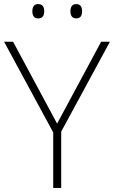

<svg xmlns="http://www.w3.org/2000/svg" viewBox="-20 -918 557 938"><path d="M138 -863C138 -843 146 -828 166 -828C189 -828 196 -843 196 -863C196 -883 189 -898 166 -898C146 -898 138 -883 138 -863ZM324 -863C324 -843 332 -828 352 -828C374 -828 381 -843 381 -863C381 -883 374 -898 352 -898C332 -898 324 -883 324 -863ZM259 -314 44 -714H0L240 -271V0H279V-275L517 -714H474Z"/></svg>

Font: Noto Sans Arabic ExtLt
Style: Regular
Weight: 200
Designer: Monotype Design Team, Nadine Chahine, Nizar Qandah and Khaled Hosny
Foundry: Monotype Imaging Inc.
Version: Version 2.012